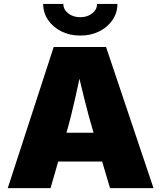

<svg xmlns="http://www.w3.org/2000/svg" viewBox="-20 -970 832 990"><path d="M20 0 256.8 -727.5H526.9L771.5 0H547.4L463.4 -282.2Q436 -374 411.9 -471.9Q387.7 -569.8 366.2 -667.5H412.1Q391.1 -569.8 369.6 -471.9Q348.1 -374 321.8 -282.2L240.7 0ZM195.8 -137.2V-285.6H596.2V-137.2ZM394 -786.6Q339.4 -786.6 296.1 -808.3Q252.9 -830.1 227.8 -867.2Q202.6 -904.3 202.6 -949.7H306.6Q306.6 -920.9 331.8 -901.1Q356.9 -881.3 394 -881.3Q430.7 -881.3 455.6 -901.1Q480.5 -920.9 480.5 -949.7H585.4Q585.4 -904.3 560.3 -867.2Q535.2 -830.1 491.9 -808.3Q448.7 -786.6 394 -786.6Z"/></svg>

Font: Inter 16pt Black
Style: Regular
Weight: 900
Version: Version 4.001;git-66647c0bb